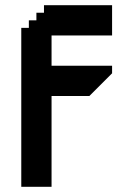

<svg xmlns="http://www.w3.org/2000/svg" viewBox="-20 -720 475 740"><path d="M412 -583.3V-700H149.5V-670.8H120.3V-641.7H91.2V-612.5H62V0H178.7V-350H324.5L353.7 -379.2L412 -437.5V-466.7H178.7V-583.3Z"/></svg>

Font: Stepalange
Style: Regular
Weight: 400
Designer: Szymon Furjan
Version: Version 1.005;Fontself Maker 3.5.8